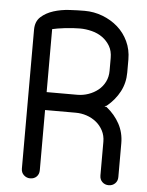

<svg xmlns="http://www.w3.org/2000/svg" viewBox="-52 -769 622 811"><g transform="rotate(5 258.5 -363.5)"><path d="M274 -370Q298 -370 321 -378Q344 -386 362 -400.5Q380 -415 390.5 -436Q401 -457 401 -483V-537Q401 -567 388.5 -588Q376 -609 356.5 -623Q337 -637 311.5 -643.5Q286 -650 261 -650Q249 -650 232 -649Q215 -648 198 -646Q181 -644 166 -641.5Q151 -639 144 -637V-370ZM144 -294V-39Q144 -22 133.5 -11.5Q123 -1 106 -1Q91 -1 79.5 -11.5Q68 -22 68 -39V-628Q68 -663 89.5 -682.5Q111 -702 142.5 -712Q174 -722 209.5 -724Q245 -726 274 -726Q314 -726 350.5 -712Q387 -698 415 -673.5Q443 -649 459.5 -614Q476 -579 476 -537V-482Q476 -438 456.5 -401Q437 -364 402 -335Q401 -334 397.5 -333.5Q394 -333 393 -332Q394 -331 397.5 -330.5Q401 -330 402 -329Q437 -301 457 -264Q477 -227 477 -182V-39Q477 -22 466 -11.5Q455 -1 439 -1Q423 -1 412 -11.5Q401 -22 401 -39V-182Q401 -208 390 -229Q379 -250 361 -264.5Q343 -279 320.5 -286.5Q298 -294 274 -294Z"/></g></svg>

Font: VDS Compensated
Style: Light
Weight: 300
Designer: artmaker
Foundry: artmaker
Version: Version 1.000 2012 initial release